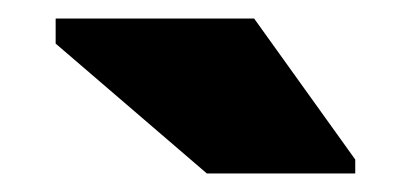

<svg xmlns="http://www.w3.org/2000/svg" viewBox="-20 -798 443 207"><path d="M203 -611 40 -751V-778H254L363 -626V-611Z"/></svg>

Font: Alfa Slab One
Style: Regular
Weight: 400
Designer: JM Sole
Foundry: JM Sole
Version: Version 2.000